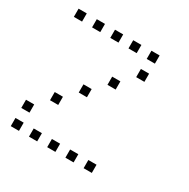

<svg xmlns="http://www.w3.org/2000/svg" viewBox="-148 -807 897 913"><g transform="rotate(30 300.0 -350.5)"><path d="M29 -673Q28 -673 28 -673Q28 -673 28 -672V-629Q28 -628 28 -628Q28 -628 29 -628H72Q73 -628 73 -628Q73 -628 73 -629V-672Q73 -673 73 -673Q73 -673 72 -673ZM129 -673Q128 -673 128 -673Q128 -673 128 -672V-629Q128 -628 128 -628Q128 -628 129 -628H172Q173 -628 173 -628Q173 -628 173 -629V-672Q173 -673 173 -673Q173 -673 172 -673ZM229 -673Q228 -673 228 -673Q228 -673 228 -672V-629Q228 -628 228 -628Q228 -628 229 -628H272Q273 -628 273 -628Q273 -628 273 -629V-672Q273 -673 273 -673Q273 -673 272 -673ZM329 -673Q328 -673 328 -673Q328 -673 328 -672V-629Q328 -628 328 -628Q328 -628 329 -628H372Q373 -628 373 -628Q373 -628 373 -629V-672Q373 -673 373 -673Q373 -673 372 -673ZM429 -673Q428 -673 428 -673Q428 -673 428 -672V-629Q428 -628 428 -628Q428 -628 429 -628H472Q473 -628 473 -628Q473 -628 473 -629V-672Q473 -673 473 -673Q473 -673 472 -673ZM429 -573Q428 -573 428 -573Q428 -573 428 -572V-529Q428 -528 428 -528Q428 -528 429 -528H472Q473 -528 473 -528Q473 -528 473 -529V-572Q473 -573 473 -573Q473 -573 472 -573ZM329 -473Q328 -473 328 -473Q328 -473 328 -472V-429Q328 -428 328 -428Q328 -428 329 -428H372Q373 -428 373 -428Q373 -428 373 -429V-472Q373 -473 373 -473Q373 -473 372 -473ZM229 -373Q228 -373 228 -373Q228 -373 228 -372V-329Q228 -328 228 -328Q228 -328 229 -328H272Q273 -328 273 -328Q273 -328 273 -329V-372Q273 -373 273 -373Q273 -373 272 -373ZM129 -273Q128 -273 128 -273Q128 -273 128 -272V-229Q128 -228 128 -228Q128 -228 129 -228H172Q173 -228 173 -228Q173 -228 173 -229V-272Q173 -273 173 -273Q173 -273 172 -273ZM29 -173Q28 -173 28 -173Q28 -173 28 -172V-129Q28 -128 28 -128Q28 -128 29 -128H72Q73 -128 73 -128Q73 -128 73 -129V-172Q73 -173 73 -173Q73 -173 72 -173ZM29 -73Q28 -73 28 -73Q28 -73 28 -72V-29Q28 -28 28 -28Q28 -28 29 -28H72Q73 -28 73 -28Q73 -28 73 -29V-72Q73 -73 73 -73Q73 -73 72 -73ZM129 -73Q128 -73 128 -73Q128 -73 128 -72V-29Q128 -28 128 -28Q128 -28 129 -28H172Q173 -28 173 -28Q173 -28 173 -29V-72Q173 -73 173 -73Q173 -73 172 -73ZM229 -73Q228 -73 228 -73Q228 -73 228 -72V-29Q228 -28 228 -28Q228 -28 229 -28H272Q273 -28 273 -28Q273 -28 273 -29V-72Q273 -73 273 -73Q273 -73 272 -73ZM329 -73Q328 -73 328 -73Q328 -73 328 -72V-29Q328 -28 328 -28Q328 -28 329 -28H372Q373 -28 373 -28Q373 -28 373 -29V-72Q373 -73 373 -73Q373 -73 372 -73ZM429 -73Q428 -73 428 -73Q428 -73 428 -72V-29Q428 -28 428 -28Q428 -28 429 -28H472Q473 -28 473 -28Q473 -28 473 -29V-72Q473 -73 473 -73Q473 -73 472 -73Z"/></g></svg>

Font: Doto Light
Style: Regular
Weight: 300
Monospace: yes
Version: Version 1.000